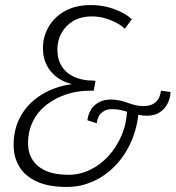

<svg xmlns="http://www.w3.org/2000/svg" viewBox="-20 -730 695 760"><path d="M244 10Q173 10 126.5 -11Q80 -32 57 -69.5Q34 -107 34 -156Q34 -223 64 -274Q94 -325 146.5 -356.5Q199 -388 265 -397Q231 -405 205 -424.5Q179 -444 164.5 -473Q150 -502 150 -539Q150 -585 172.5 -624Q195 -663 237.5 -686.5Q280 -710 340 -710Q372 -710 401.5 -703Q431 -696 457 -683.5Q483 -671 502 -654L474 -616Q457 -632 435.5 -642.5Q414 -653 391 -659Q368 -665 344 -665Q300 -665 269.5 -646.5Q239 -628 223 -598.5Q207 -569 207 -534Q207 -495 224.5 -467.5Q242 -440 274 -425.5Q306 -411 348 -411L358 -410L351 -371H335Q287 -371 244 -357Q201 -343 166 -316.5Q131 -290 111 -251Q91 -212 91 -162Q91 -125 109 -97Q127 -69 162.5 -53.5Q198 -38 251 -38Q295 -38 336 -57.5Q377 -77 409 -112Q441 -147 461 -193.5Q481 -240 483 -294L529 -292Q524 -226 500 -171Q476 -116 437.5 -75.5Q399 -35 349.5 -12.5Q300 10 244 10ZM363 -242 326 -254Q329 -279 341 -297.5Q353 -316 373 -326Q393 -336 418 -336Q437 -336 453 -332.5Q469 -329 484 -323.5Q499 -318 515 -314Q531 -310 549 -310Q579 -310 596.5 -326Q614 -342 617 -371L655 -366Q654 -340 642.5 -318.5Q631 -297 611 -284.5Q591 -272 563 -272Q542 -272 524.5 -276Q507 -280 491.5 -285Q476 -290 459.5 -294Q443 -298 422 -298Q399 -298 382.5 -284Q366 -270 363 -242Z"/></svg>

Font: Georama ExtraCondensed Thin Light
Style: Italic
Weight: 300
Italic angle: -9°
Version: Version 1.001